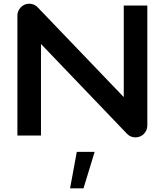

<svg xmlns="http://www.w3.org/2000/svg" viewBox="-20 -730 887 1034"><path d="M773.4 -54.2Q773.4 -40.5 768.3 -28.8Q763.2 -17.1 754.6 -8.5Q746.1 0 734.4 4.9Q722.7 9.8 709.5 9.8Q697.8 9.8 685.8 5.4Q673.8 1 664.6 -8.8L200.7 -493.2V0H73.7V-646Q73.7 -665.5 84.7 -681.4Q95.7 -697.3 112.8 -705.1Q130.9 -712.4 149.9 -708.7Q168.9 -705.1 182.6 -690.9L646.5 -207V-700.2H773.4ZM429.7 284.2H357.4L393.6 87.9H489.7Z"/></svg>

Font: Audiowide
Style: Regular
Weight: 400
Version: Version 1.003